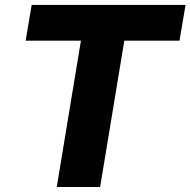

<svg xmlns="http://www.w3.org/2000/svg" viewBox="-20 -747 761 767"><path d="M82.4 -584.5H303.3L206.7 0H380L476.6 -584.5H697.1L721.2 -727.3H106.5Z"/></svg>

Font: TID UI Extra Bold
Style: Italic
Weight: 800
Italic angle: -9.39999°
Designer: The TID Project Authors
Foundry: Bakken & Bæck
Version: Version 1.001;hotconv 1.0.109;makeotfexe 2.5.65596